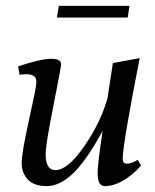

<svg xmlns="http://www.w3.org/2000/svg" viewBox="-20 -627 529 657"><path d="M337.9 9.8Q314 9.8 314 -36.1Q314 -64 331.1 -179.2Q274.9 -76.2 229.5 -33.2Q184.1 9.8 140.1 9.8Q96.2 9.8 75.2 -12.7Q54.2 -35.2 54.2 -69.3Q54.2 -103.5 79.1 -215.8Q104 -328.1 104.5 -344.7Q105 -361.3 95.2 -367.2Q85.9 -373 70.3 -373Q54.7 -373 46.9 -371.1L42 -399.9Q120.1 -425.8 154.8 -425.8Q189.5 -425.8 189 -407.2Q189 -396 162.6 -264.2Q136.2 -132.3 136.2 -99.1Q136.2 -44.9 169.9 -44.9Q211.9 -44.9 268.6 -127Q325.2 -209 348.1 -292L366.2 -411.1L458 -428.2Q399.9 -132.3 399.9 -84Q399.9 -66.9 413.1 -66.9Q431.2 -66.9 451.2 -80.1L462.9 -60.1Q397.9 9.8 337.9 9.8ZM422.9 -606.9 417 -566.9H174.8L181.2 -606.9Z"/></svg>

Font: Unna-Italic
Style: Italic
Weight: 400
Italic angle: -8°
Designer: Jorge de Buen U.
Foundry: Omnibus-Type
Version: Version 2.006;PS 002.006;hotconv 1.0.70;makeotf.lib2.5.58329